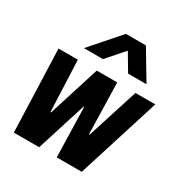

<svg xmlns="http://www.w3.org/2000/svg" viewBox="-175 -895 985 1031"><g transform="rotate(30 318.0 -380.0)"><path d="M54 0 36 -511H156L169 -194H173L273 -511H400L408 -194H412L513 -511H636L475 0H320L312 -307H308L211 0ZM153 -581 310 -760H434L541 -581H427L364 -687L271 -581Z"/></g></svg>

Font: Chivo Mono Medium
Style: Bold Italic
Weight: 700
Italic angle: -8.05°
Monospace: yes
Version: Version 1.008